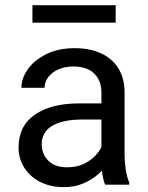

<svg xmlns="http://www.w3.org/2000/svg" viewBox="-20 -728 584 757"><path d="M379.9 -362.3Q379.9 -409.7 351.8 -437.7Q323.7 -465.8 269 -465.8Q235.4 -465.8 209.7 -454.1Q184.1 -442.4 169.9 -423.3Q155.8 -404.3 155.8 -381.8H64.5Q64.5 -419.9 90.3 -455.8Q116.2 -491.7 163.3 -514.9Q210.4 -538.1 274.4 -538.1Q332 -538.1 376.5 -518.6Q420.9 -499 446 -459.7Q471.2 -420.4 471.2 -361.3V-115.2Q471.2 -88.9 475.8 -59.1Q480.5 -29.3 489.7 -7.8V0H394.5Q387.7 -15.6 383.8 -41.7Q379.9 -67.9 379.9 -90.3ZM395.5 -256.8H305.7Q228.5 -256.8 186.5 -232.4Q144.5 -208 144.5 -159.2Q144.5 -121.1 170.2 -94.7Q195.8 -68.4 245.1 -68.4Q286.6 -68.4 318.4 -85.9Q350.1 -103.5 368.7 -129.4Q387.2 -155.3 388.7 -179.2L427.7 -135.7Q424.3 -115.2 409.2 -90.3Q394 -65.4 368.9 -42.7Q343.8 -20 309.3 -5.1Q274.9 9.8 231.9 9.8Q178.2 9.8 137.9 -11Q97.7 -31.7 75.4 -67.4Q53.2 -103 53.2 -146.5Q53.2 -231.9 117.7 -276.1Q182.1 -320.3 291 -320.3H395.5ZM436 -638.7H107.9V-707.5H436Z"/></svg>

Font: Heebo
Style: Regular
Weight: 400
Designer: Oded Ezer
Foundry: Ezer Type House
Version: Version 3.100